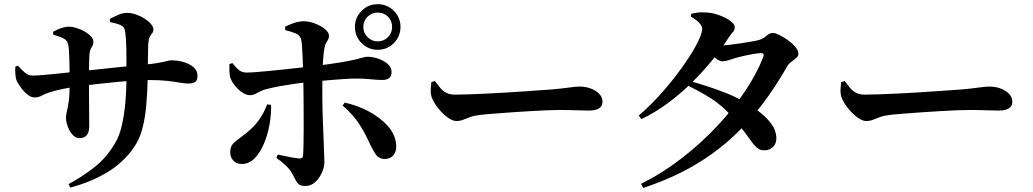

<svg xmlns="http://www.w3.org/2000/svg" viewBox="-20 -856 5040 937"><path d="M517 -748.6 516.3 -763.9Q538.8 -776.1 559.8 -784.7Q580.8 -793.2 599.8 -793.2Q619.8 -793.2 642.3 -785.8Q664.9 -778.3 684.5 -766Q704 -753.7 716.3 -739.5Q728.5 -725.2 728.5 -712.7Q728.5 -700.5 722.7 -694.2Q716.9 -687.8 710.9 -676.2Q705 -664.6 703.2 -636.4Q702.2 -606.1 702 -577.1Q701.7 -548.1 701.4 -522.6Q701.1 -497.1 700.9 -475.1Q699.1 -403.7 693.7 -341.1Q688.2 -278.5 674.3 -226.5Q660.4 -174.5 632 -134.8Q582.4 -62.7 503.3 -15.1Q424.2 32.5 323.1 59.4L314.4 42.5Q376.2 9.9 437.7 -37.5Q499.1 -85 541.3 -156.9Q562.8 -192.4 574.7 -244.3Q586.6 -296.3 591.9 -356.9Q597.3 -417.6 597.3 -479.5Q597.6 -554.8 596.8 -609.5Q596.1 -664.2 590.2 -704.4Q587.7 -724.2 570.6 -732.5Q553.6 -740.8 517 -748.6ZM239.1 -700.8Q257.4 -711.5 278.3 -718.7Q299.2 -725.8 318 -725.8Q332.6 -725.8 352.5 -719.8Q372.3 -713.8 391.5 -703.2Q410.7 -692.5 423.2 -679.3Q435.7 -666.1 435.7 -650.8Q435.7 -639.3 431.4 -632.3Q427.1 -625.4 422.6 -616.9Q418.2 -608.5 416.4 -590.3Q415.7 -576.9 415.1 -555.1Q414.4 -533.3 414.3 -509.4Q414.2 -485.5 414.2 -466.5Q414.2 -420.5 414.4 -378.9Q414.6 -337.2 415 -302Q415.4 -266.8 415.4 -240.9Q415.4 -210.9 403.6 -196.4Q391.8 -181.8 367.4 -181.8Q349.3 -181.8 334.3 -198.4Q319.3 -215 310.7 -238.1Q302 -261.2 302 -281.7Q302 -295.1 306.6 -313.4Q311.2 -331.6 315.6 -363Q320 -394.4 320 -446.2Q320 -474.1 319.6 -503.2Q319.2 -532.3 318.7 -558.7Q318.2 -585.1 316.7 -605.9Q315.2 -626.7 313 -638.2Q309 -658 292 -667.4Q275 -676.8 239.9 -686.8ZM54.9 -531.1 67.6 -535.1Q88.8 -511.9 104.2 -499.6Q119.5 -487.2 140.4 -487.2Q156.7 -487.2 186 -489.6Q215.3 -491.9 249.4 -495.4Q283.4 -498.9 314 -502.3Q344.6 -505.7 363.9 -507.7Q395.4 -510.7 440.6 -515.6Q485.8 -520.6 533.9 -525.5Q582 -530.5 623.2 -534.6Q664.4 -538.7 687.2 -541Q724.2 -544.2 746.4 -548Q768.6 -551.7 781.5 -554.9Q794.4 -558.1 802.3 -559.9Q810.2 -561.6 817.7 -561.6Q847.6 -561.6 876.6 -553Q905.5 -544.3 924.7 -527.6Q943.8 -511 943.8 -487.3Q943.8 -462.8 931.9 -455.6Q920 -448.4 899.5 -448.4Q881.7 -448.4 856.8 -452.8Q831.8 -457.2 796 -461.3Q760.1 -465.4 709.6 -465.4Q674.7 -465.4 628.8 -462.3Q582.9 -459.2 534.7 -454.4Q486.5 -449.7 443.5 -444.7Q400.4 -439.7 370.9 -436.2Q323.9 -429.7 285.3 -421.6Q246.6 -413.6 220.6 -404.9Q201.6 -398.8 184.3 -389.6Q166.9 -380.4 150.2 -380.4Q130.7 -380.4 112.4 -395.9Q94.1 -411.4 80.7 -430.4Q67.4 -449.4 62.4 -459.7Q56.9 -471.4 55.2 -490.9Q53.5 -510.4 54.9 -531.1Z M1712.1 -724.5Q1712.1 -770.7 1744.7 -803.1Q1777.2 -835.6 1823.4 -835.6Q1869.6 -835.6 1902.1 -803.1Q1934.5 -770.7 1934.5 -724.5Q1934.5 -678.3 1902.1 -645.7Q1869.6 -613.1 1823.4 -613.1Q1777.2 -613.1 1744.7 -645.7Q1712.1 -678.3 1712.1 -724.5ZM1753 -724.5Q1753 -695.4 1773.7 -674.7Q1794.4 -654 1823.4 -654Q1853.2 -654 1873.4 -674.7Q1893.6 -695.4 1893.6 -724.5Q1893.6 -754.3 1873.4 -774.5Q1853.2 -794.6 1823.4 -794.6Q1794.4 -794.6 1773.7 -774.5Q1753 -754.3 1753 -724.5ZM1335.9 -101.6Q1367.4 -94.8 1394.5 -89.4Q1421.6 -84.1 1440.6 -82.7Q1448.8 -82.2 1453.4 -84.9Q1457.9 -87.6 1458.9 -97.6Q1460.6 -117.5 1461.3 -151.7Q1461.9 -185.9 1462 -226.9Q1462.2 -267.9 1461.8 -308.2Q1461.5 -348.6 1461.5 -380.6Q1461.5 -402.3 1460.7 -434.6Q1460 -466.9 1459.1 -503.6Q1458.3 -540.4 1457 -574.3Q1455.8 -608.2 1453.8 -633.2Q1451.9 -658.2 1448.7 -666.4Q1442.6 -684.8 1423.1 -693Q1403.7 -701.2 1372.3 -708.9L1371.3 -725.6Q1389.1 -734.9 1414 -743.6Q1439 -752.2 1463.7 -752.2Q1489.3 -752 1517.6 -741.1Q1546 -730.3 1565.8 -713.9Q1585.6 -697.5 1585.6 -681.7Q1585.6 -670.1 1580.8 -661.9Q1576 -653.8 1571 -645.6Q1566 -637.4 1563.6 -623.1Q1559.7 -601 1557.3 -570.9Q1555 -540.7 1554.1 -506.9Q1553.3 -473.1 1553.1 -440.1Q1553 -407 1553 -380Q1553 -349.4 1554.1 -311.9Q1555.2 -274.4 1556.8 -236.3Q1558.4 -198.2 1559.6 -163.5Q1560.8 -128.9 1561.9 -103.3Q1563 -77.7 1563 -65.6Q1563 -40 1550.7 -12.8Q1538.4 14.4 1518 32.9Q1497.5 51.5 1471.1 51.5Q1449.9 51.5 1440.2 44.7Q1430.4 38 1423.7 24.3Q1417 10.5 1404.6 -11.2Q1394.7 -28.8 1374.6 -48.5Q1354.5 -68.1 1328.5 -85.2ZM1099.6 -542.8 1113.7 -548.4Q1132.3 -525 1147.2 -513.3Q1162.1 -501.7 1184.1 -502Q1200.6 -502 1231.1 -504.2Q1261.5 -506.5 1299.1 -510.3Q1336.7 -514 1375 -518.2Q1413.4 -522.3 1445.4 -525.9Q1477.5 -529.6 1497 -531.6Q1589 -542.6 1640.4 -551.3Q1691.8 -560 1716.9 -566.2Q1742.1 -572.3 1752.9 -575.7Q1763.8 -579 1774.7 -579Q1797.6 -579 1824.6 -570.1Q1851.5 -561.2 1871.2 -544.7Q1890.9 -528.1 1890.9 -505.1Q1890.9 -485.2 1879.9 -475.5Q1868.8 -465.8 1847.2 -465.8Q1818.7 -465.8 1789.5 -469.2Q1760.4 -472.6 1716.3 -472.6Q1691.9 -472.6 1655.8 -470.2Q1619.8 -467.8 1579.1 -464.2Q1538.4 -460.7 1497.8 -456.7Q1462.9 -453.4 1424 -447.9Q1385.2 -442.4 1348.8 -435.9Q1312.4 -429.4 1283.9 -422Q1265.1 -418 1251.3 -410.6Q1237.5 -403.3 1225.4 -397.4Q1213.3 -391.4 1199.4 -391.4Q1183.8 -391.4 1165.3 -402.9Q1146.8 -414.4 1130.7 -433Q1114.5 -451.6 1105.8 -472.1Q1100.3 -486 1099.6 -507.4Q1098.9 -528.8 1099.6 -542.8ZM1786 -151.8Q1762.9 -204.6 1732.8 -251.1Q1702.6 -297.6 1652.2 -340.6L1662.1 -355.2Q1723.7 -342 1779.5 -312.4Q1835.3 -282.7 1872.5 -241.3Q1909.7 -199.9 1913.6 -148.3Q1915.7 -118.6 1900.5 -99.4Q1885.4 -80.3 1858.3 -80.3Q1828.1 -80.3 1813.1 -103.4Q1798.1 -126.6 1786 -151.8ZM1283.5 -346.6 1303 -344Q1304.3 -299.2 1295.4 -248.8Q1286.6 -198.5 1268 -154.6Q1249.5 -110.8 1222.3 -83.2Q1195.1 -55.6 1159.6 -55.6Q1135 -55.6 1119.3 -71.6Q1103.7 -87.7 1103.7 -112.7Q1103.7 -135.6 1112.1 -148Q1120.6 -160.5 1137.6 -172.7Q1154.6 -184.9 1179.8 -204.8Q1222 -238.6 1245.7 -273.3Q1269.5 -308 1283.5 -346.6Z M2102 -460.6Q2116.8 -440.9 2129.6 -425.9Q2142.4 -410.9 2159.3 -402.5Q2176.2 -394.1 2202.2 -394.1Q2229 -394.1 2269.7 -395.6Q2310.3 -397.1 2357.9 -399.4Q2405.5 -401.6 2454.2 -404.6Q2502.9 -407.6 2546.8 -410.6Q2590.6 -413.6 2623.5 -416.1Q2656.5 -418.6 2671.6 -419.4Q2721.6 -423.8 2755.7 -428.7Q2789.9 -433.5 2808.2 -433.5Q2838.5 -433.5 2863.9 -423.8Q2889.3 -414.1 2904.8 -397.6Q2920.3 -381.1 2920.3 -359.1Q2920.3 -337.5 2903 -326.9Q2885.7 -316.4 2853.9 -316.4Q2824.6 -316.4 2793.1 -317.8Q2761.7 -319.2 2708.5 -319.2Q2685.7 -319.2 2648.3 -317.7Q2610.9 -316.2 2565.7 -313.5Q2520.6 -310.9 2476 -307.8Q2431.5 -304.6 2393.3 -301.6Q2355.1 -298.6 2332.4 -296.4Q2296.4 -292.6 2276.1 -285.3Q2255.7 -278.1 2241 -271.8Q2226.2 -265.5 2207.4 -265.5Q2187.6 -265.5 2163.3 -283.7Q2138.9 -301.9 2118.1 -328.2Q2097.3 -354.6 2087.6 -378.8Q2081.2 -396.2 2081.9 -416.6Q2082.7 -436.9 2085.1 -455Z M3350.9 -459.2Q3386.8 -449.5 3430.7 -435.2Q3474.6 -421 3520.8 -403Q3566.9 -384.9 3605.9 -362.7Q3647.3 -339.3 3684.1 -311.4Q3720.8 -283.5 3744 -252Q3767.2 -220.5 3768.7 -185.5Q3770.1 -157.4 3753.9 -140.3Q3737.7 -123.3 3712.6 -122.5Q3692.6 -121.8 3679 -131.4Q3665.3 -141.1 3650.3 -161.4Q3635.3 -181.7 3612.4 -213.1Q3589.5 -244.4 3551 -288.1Q3502.5 -342.8 3449.6 -376Q3396.8 -409.2 3336.4 -438.5ZM3097.3 -292.3Q3143.3 -331.3 3188.1 -379.4Q3232.9 -427.5 3272.5 -478.4Q3312 -529.4 3342.2 -576Q3372.5 -622.7 3389.6 -659.6Q3406.8 -696.4 3406.8 -715.3Q3406.8 -729.8 3390.9 -746Q3374.9 -762.2 3350.8 -775.1L3353.5 -788.8Q3367.9 -792.2 3383.5 -794.5Q3399.1 -796.7 3423.1 -795.4Q3457 -794 3489.8 -782Q3522.6 -769.9 3544.2 -753.9Q3565.8 -737.8 3565.8 -724.7Q3565.8 -709 3557.5 -700.7Q3549.2 -692.4 3536.1 -672.7Q3502.1 -619.4 3456.6 -563.2Q3411 -506.9 3356.4 -453Q3301.8 -399.1 3239.8 -353.1Q3177.9 -307.1 3109.9 -274.6ZM3108.3 41.5Q3213.8 -11.5 3308.1 -84.7Q3402.4 -157.9 3480.7 -241.6Q3559.1 -325.3 3616.6 -411.7Q3674 -498.1 3704.7 -577.8Q3712.4 -597.4 3692.5 -596.9Q3680 -596.6 3653.9 -592Q3627.8 -587.4 3601.7 -581.3Q3575.6 -575.2 3561 -570.4Q3545 -565.2 3532.2 -561.1Q3519.4 -557 3504.5 -557Q3492.1 -557 3473.2 -571Q3454.2 -585 3433.9 -602.4L3452.2 -638.2Q3468.7 -635.9 3479.1 -635.1Q3489.5 -634.4 3500 -634.4Q3512.7 -634.4 3539.4 -637.2Q3566.2 -640.1 3596.6 -644.8Q3627.1 -649.5 3652.3 -654.1Q3677.6 -658.7 3687.6 -661.9Q3706.7 -668.6 3721.2 -681.8Q3735.8 -695.1 3752.6 -695.1Q3763.5 -695.1 3783.9 -685.1Q3804.3 -675 3825.5 -659.8Q3846.7 -644.6 3861.5 -627.1Q3876.3 -609.6 3876.3 -594.3Q3876.3 -581.9 3865.3 -572.4Q3854.2 -562.9 3841.3 -553.7Q3828.4 -544.5 3821.7 -532.2Q3762.2 -427.7 3693.5 -338.2Q3624.8 -248.7 3541 -174.1Q3457.2 -99.4 3353.3 -40.7Q3249.3 18 3119.2 61.2Z M4102 -460.6Q4116.8 -440.9 4129.6 -425.9Q4142.4 -410.9 4159.3 -402.5Q4176.2 -394.1 4202.2 -394.1Q4229 -394.1 4269.7 -395.6Q4310.3 -397.1 4357.9 -399.4Q4405.5 -401.6 4454.2 -404.6Q4502.9 -407.6 4546.8 -410.6Q4590.6 -413.6 4623.5 -416.1Q4656.5 -418.6 4671.6 -419.4Q4721.6 -423.8 4755.7 -428.7Q4789.9 -433.5 4808.2 -433.5Q4838.5 -433.5 4863.9 -423.8Q4889.3 -414.1 4904.8 -397.6Q4920.3 -381.1 4920.3 -359.1Q4920.3 -337.5 4903 -326.9Q4885.7 -316.4 4853.9 -316.4Q4824.6 -316.4 4793.1 -317.8Q4761.7 -319.2 4708.5 -319.2Q4685.7 -319.2 4648.3 -317.7Q4610.9 -316.2 4565.7 -313.5Q4520.6 -310.9 4476 -307.8Q4431.5 -304.6 4393.3 -301.6Q4355.1 -298.6 4332.4 -296.4Q4296.4 -292.6 4276.1 -285.3Q4255.7 -278.1 4241 -271.8Q4226.2 -265.5 4207.4 -265.5Q4187.6 -265.5 4163.3 -283.7Q4138.9 -301.9 4118.1 -328.2Q4097.3 -354.6 4087.6 -378.8Q4081.2 -396.2 4081.9 -416.6Q4082.7 -436.9 4085.1 -455Z"/></svg>

Font: Early Summer Mincho VF
Style: Regular
Weight: 250
Designer: GuiWonder
Version: Version 1.002